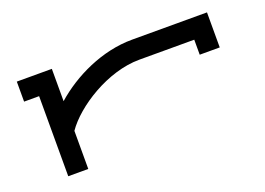

<svg xmlns="http://www.w3.org/2000/svg" viewBox="-68 -561 996 721"><g transform="rotate(-20 430.0 -200.0)"><path d="M40 -320H100V0H180V-152.3C233.2 -230.1 372.9 -320 500.5 -320H720V-260H800V-400H500.5C380.3 -400 261 -342.5 180 -270.9V-400H40Z"/></g></svg>

Font: KetosagCBd
Style: Regular
Weight: 500
Designer: gluk
Foundry: gluk
Version: Version 00.0024